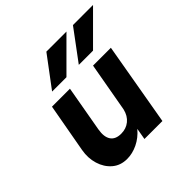

<svg xmlns="http://www.w3.org/2000/svg" viewBox="-192 -910 1088 1088"><g transform="rotate(-45 352.5 -366.0)"><path d="M705 -743 522 -560H408L544 -743ZM492 -743 309 -560H194L331 -743ZM228 -223Q219 -170 238 -142Q257 -114 302 -114Q342 -114 370.5 -137Q399 -160 409 -202L462 -500H605L518 0H374L386 -69Q353 -30 310.5 -9.5Q268 11 225 11Q172 11 136 -20Q100 -51 85 -100.5Q70 -150 80 -206L133 -500H277Z"/></g></svg>

Font: Overused Grotesk
Style: Bold Italic
Weight: 700
Italic angle: -10°
Version: Version 0.003